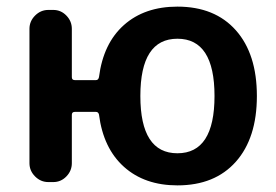

<svg xmlns="http://www.w3.org/2000/svg" viewBox="-20 -550 835 580"><path d="M628 -260Q628 -433 516 -433Q404 -433 404 -260Q404 -87 516 -87Q628 -87 628 -260ZM126 0Q103 0 86 -17Q69 -34 69 -57V-463Q69 -486 86 -503Q103 -520 126 -520H141Q164 -520 180.5 -503Q197 -486 197 -463V-317Q197 -308 206 -308H270Q277 -308 279 -317Q292 -419 354.5 -474.5Q417 -530 516 -530Q629 -530 692.5 -458.5Q756 -387 756 -260Q756 -133 692.5 -61.5Q629 10 516 10Q417 10 354.5 -46Q292 -102 279 -204Q277 -212 270 -212H206Q197 -212 197 -203V-57Q197 -34 180.5 -17Q164 0 141 0Z"/></svg>

Font: Rounded Mplus 1c Bold
Style: Bold
Weight: 700
Version: Version 1.059.20150529